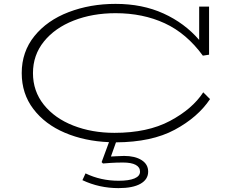

<svg xmlns="http://www.w3.org/2000/svg" viewBox="-20 -720 1212 990"><path d="M578 14 552 87Q562 87 581.5 85.5Q601 84 620 84Q676 84 710 105.5Q744 127 744 165Q744 205 704.5 227.5Q665 250 591 250Q492 250 405 209L421 174Q499 212 592 212Q645 212 673.5 200Q702 188 702 165Q702 142 679.5 130Q657 118 614 118Q580 118 550 120Q520 122 511 123L504 116L542 13Q417 8 314.5 -35.5Q212 -79 152 -158Q92 -237 92 -343Q92 -453 157.5 -534Q223 -615 334 -657.5Q445 -700 576 -700Q714 -700 823 -650.5Q932 -601 1007 -514V-686H1058V-438L1026 -433Q942 -548 829.5 -600Q717 -652 576 -652Q457 -652 360 -614Q263 -576 206.5 -506Q150 -436 150 -343Q150 -250 206 -180Q262 -110 358 -72.5Q454 -35 570 -35Q741 -35 856.5 -96.5Q972 -158 1028 -244L1063 -209Q1000 -115 881 -51Q762 13 578 14Z"/></svg>

Font: BioRhyme Expanded Light
Style: Regular
Weight: 300
Width: 7
Designer: Aoife Mooney
Foundry: Aoife Mooney Type
Version: Version 1.001